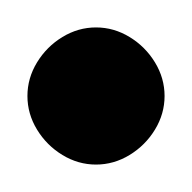

<svg xmlns="http://www.w3.org/2000/svg" viewBox="-20 -1210 140 140"><path d="M0 -1140Q0 -1127 7 -1115.5Q14 -1104 25.5 -1097Q37 -1090 50 -1090Q63 -1090 74.5 -1097Q86 -1104 93 -1115.5Q100 -1127 100 -1140Q100 -1153 93 -1164.5Q86 -1176 74.5 -1183Q63 -1190 50 -1190Q37 -1190 25.5 -1183Q14 -1176 7 -1164.5Q0 -1153 0 -1140Z"/></svg>

Font: Linefont
Style: Regular
Weight: 400
Monospace: yes
Version: Version 3.002;gftools[0.9.33]